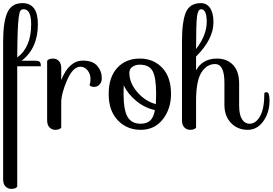

<svg xmlns="http://www.w3.org/2000/svg" viewBox="-20 -826 1741 1226"><path d="M241 -403H90V366Q80 380 52 380Q30 380 15 364.5Q0 349 0 319V-559Q0 -686 27 -746Q54 -806 123 -806Q222 -806 222 -672Q222 -518 118 -438H207Q228 -438 234.5 -430Q241 -422 241 -403ZM90 -459Q179 -524 179 -671Q179 -767 131 -767Q118 -767 111 -758.5Q104 -750 99.5 -715Q95 -680 93 -624.5Q91 -569 90 -459Z M371 -170V-11Q361 3 333 3Q311 3 296 -12.5Q281 -28 281 -58V-438Q291 -452 319 -452Q341 -452 356 -436.5Q371 -421 371 -391V-315Q421 -439 509 -439Q572 -439 601 -405.5Q630 -372 630 -326Q630 -301 615 -286Q600 -271 582 -271Q571 -271 563.5 -274Q556 -277 554 -280L552 -283Q558 -298 558 -320Q558 -354 539 -377Q520 -400 493 -400Q446 -400 408.5 -314.5Q371 -229 371 -170Z M1072 -226Q1072 -131 1019.5 -64Q967 3 878 3Q791 3 732.5 -57.5Q674 -118 674 -226Q674 -333 728.5 -392.5Q783 -452 873 -452Q960 -452 1016 -393Q1072 -334 1072 -226ZM872 -413Q845 -413 825.5 -399.5Q806 -386 806 -361Q806 -297 856 -238.5Q906 -180 975 -161Q977 -199 977 -226Q977 -330 955 -371.5Q933 -413 872 -413ZM769 -226Q769 -124 794.5 -80Q820 -36 878 -36Q918 -36 939.5 -56.5Q961 -77 969 -123Q904 -137 849.5 -182Q795 -227 770 -282Q769 -265 769 -226Z M1668 -231Q1669 -237 1683 -237Q1701 -237 1701 -184Q1701 -107 1661.5 -52Q1622 3 1562 3Q1496 3 1454.5 -41.5Q1413 -86 1413 -156V-298Q1413 -417 1353 -417Q1300 -417 1266 -363Q1232 -309 1232 -182V-11Q1222 3 1194 3Q1172 3 1157 -12.5Q1142 -28 1142 -58V-559Q1142 -689 1167 -747.5Q1192 -806 1263 -806Q1301 -806 1322 -774Q1343 -742 1343 -683Q1343 -576 1232 -465V-377Q1274 -452 1365 -452Q1430 -452 1468.5 -411Q1507 -370 1507 -293V-151Q1507 -94 1525 -65Q1543 -36 1574 -36Q1613 -36 1640.5 -83.5Q1668 -131 1668 -231ZM1232 -513Q1300 -601 1300 -686Q1300 -767 1264 -767Q1244 -767 1238 -721Q1232 -675 1232 -513Z"/></svg>

Font: Sofia
Style: Regular
Weight: 400
Designer: Paula Nazal and Daniel Hernndez
Foundry: Paula Nazal, Daniel Hernndez
Version: Version 1.001